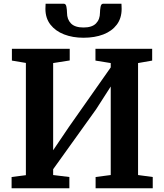

<svg xmlns="http://www.w3.org/2000/svg" viewBox="-20 -1003 876 1023"><path d="M41.8 0V-59.9L117.9 -69.6V-667.7L43.4 -680.2V-743H351.5V-680.9L263.2 -667V-202.5L347.5 -327.1L570 -643.8V-667L488.6 -680.2V-743H790.8V-680.2L715.6 -667V-70.4L793.8 -59.9V0H489.4V-59.9L570 -70.4V-542.1L492.2 -420.9L263.2 -101.3V-70.4L349.6 -59.9V0ZM320.5 -983Q331.3 -983 334.1 -966.1Q337 -949.1 337 -935.4Q337 -899.7 358.2 -878.1Q379.3 -856.5 425 -856.5Q470.4 -856.5 491.5 -878.1Q512.7 -899.7 512.7 -935.4Q512.7 -949.1 515.7 -966.1Q518.8 -983 528.9 -983H627.1Q627.3 -976.6 627.7 -969.7Q628.1 -962.9 628.1 -955.8Q628.1 -905.8 602.1 -871.4Q576.1 -837 530.3 -819.4Q484.6 -801.9 424.7 -801.9Q367.3 -801.9 321.4 -819.7Q275.5 -837.5 248.7 -871.9Q222 -906.3 222 -955.8Q222 -962.9 222.5 -969.7Q223 -976.6 223 -983Z"/></svg>

Font: Merriweather Light
Style: Regular
Weight: 300
Designer: Eben Sorkin
Foundry: Eben Sorkin
Version: Version 2.100